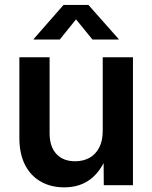

<svg xmlns="http://www.w3.org/2000/svg" viewBox="-20 -766 630 794"><path d="M245.6 8.8Q190.9 8.8 148.9 -14.9Q106.9 -38.6 83.5 -84.2Q60.1 -129.9 60.1 -195.8V-529.3H185.1V-215.3Q185.1 -159.7 213.1 -129.4Q241.2 -99.1 290.5 -99.1Q323.7 -99.1 349.4 -113Q375 -127 389.9 -155Q404.8 -183.1 404.8 -225.1V-529.3H529.8V0H409.2L408.2 -132.8H426.3Q401.9 -63 356.9 -27.1Q312 8.8 245.6 8.8ZM227.1 -602.5H119.1V-604.5L242.7 -745.6H345.7L470.7 -604.5V-602.5H362.3L294.4 -686Z"/></svg>

Font: Inter 24pt SemiBold
Style: Regular
Weight: 600
Designer: Rasmus Andersson
Foundry: rsms
Version: Version 4.001;git-66647c0bb